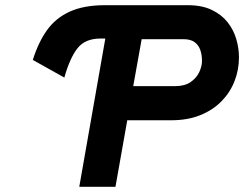

<svg xmlns="http://www.w3.org/2000/svg" viewBox="-20 -720 941 740"><path d="M228 -421 106.5 -489Q127.5 -556.5 161 -603.5Q194.5 -650.5 248.8 -675.2Q303 -700 385 -700H534L511.5 -571.5H367.5Q308 -571.5 278.5 -533.8Q249 -496 228 -421ZM285.5 0 408.5 -700H703.5Q758 -700 795.8 -682Q833.5 -664 856.8 -634.8Q880 -605.5 890.5 -570Q901 -534.5 901 -499Q901 -450.5 883.8 -406.8Q866.5 -363 833.2 -329.2Q800 -295.5 751.5 -276Q703 -256.5 640.5 -256.5H470.5L425 0ZM493.5 -388H654.5Q692 -388 714.8 -403.8Q737.5 -419.5 748 -442.2Q758.5 -465 758.5 -485.5Q758.5 -507.5 752.2 -526.5Q746 -545.5 730.5 -557.2Q715 -569 687 -569H526Z"/></svg>

Font: Overpass ExtraBold
Style: Italic
Weight: 800
Italic angle: -10°
Designer: Delve Withrington, Dave Bailey, Thomas Jockin
Foundry: Delve Fonts LLC
Version: Version 4.000